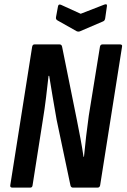

<svg xmlns="http://www.w3.org/2000/svg" viewBox="-20 -858 579 878"><path d="M37 0Q25 0 27 -11L127 -644Q129 -655 138 -655H252Q262 -655 264 -644L332 -307Q340 -267 348 -224.5Q356 -182 362 -141H364Q368 -184 374 -235.5Q380 -287 386 -329L437 -644Q439 -655 449 -655H528Q541 -655 538 -644L438 -11Q436 0 426 0H314Q304 0 302 -11L239 -310Q229 -364 220.5 -417Q212 -470 205 -511H202Q197 -465 190.5 -411.5Q184 -358 176 -310L129 -11Q128 0 118 0ZM457 -837Q471 -842 469 -830L461 -774Q460 -769 458 -765.5Q456 -762 451 -760L346 -715Q339 -712 331 -715L244 -764Q240 -766 237.5 -769.5Q235 -773 236 -779L245 -828Q247 -841 259 -836L349 -795Z"/></svg>

Font: Sofia Sans Condensed
Style: Bold Italic
Weight: 700
Italic angle: -9°
Version: Version 4.100